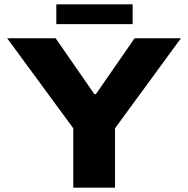

<svg xmlns="http://www.w3.org/2000/svg" viewBox="-20 -863 865 883"><path d="M239 -752V-843H590V-752ZM317 0V-273L13 -687H236L414 -430H421L599 -687H812L509 -273V0Z"/></svg>

Font: Archivo SemiExpanded ExtraBold
Style: Regular
Weight: 800
Width: 6
Designer: Hector Gatti
Foundry: Omnibus-Type
Version: Version 2.001; ttfautohint (v1.8.3)